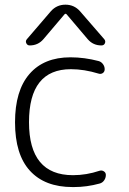

<svg xmlns="http://www.w3.org/2000/svg" viewBox="-20 -796 542 805"><path d="M417 -631.8Q423.8 -624 419.9 -614.7Q416 -605.5 405.3 -605.5Q370.1 -605.5 347.7 -631.8L259.8 -735.4Q254.9 -741.2 250 -735.4L162.1 -631.8Q139.6 -605.5 104.5 -605.5Q94.7 -605.5 90.3 -614.7Q85.9 -624 92.8 -631.8L193.4 -749Q217.8 -776.4 254.4 -776.4Q291 -776.4 315.4 -749ZM286.1 -61.5Q341.8 -61.5 397.5 -80.1Q407.2 -83 415.5 -77.6Q423.8 -72.3 423.8 -62.5Q423.8 -49.8 416.5 -39.6Q409.2 -29.3 397.5 -26.4Q343.8 -11.7 290 -11.7Q287.1 -11.7 284.2 -11.7Q168 -11.7 105.5 -80.1Q43 -148.4 43 -283.2Q43 -416 103.5 -485.8Q164.1 -555.7 275.4 -555.7Q334 -555.7 393.6 -540Q404.3 -537.1 411.6 -527.3Q418.9 -517.6 418.9 -505.9Q418.9 -495.1 411.1 -489.7Q403.3 -484.4 393.6 -487.3Q333 -505.9 277.3 -505.9Q101.6 -505.9 101.6 -283.7Q101.6 -61.5 286.1 -61.5Z"/></svg>

Font: Gen Jyuu Gothic Light
Style: Regular
Weight: 200
Designer: [Source Han Sans]
Ryoko NISHIZUKA  (kana & ideographs); Paul D. Hunt (Latin, Greek & Cyrillic); Wenlong ZHANG  (bopomofo
Version: Version 1.002.20150607